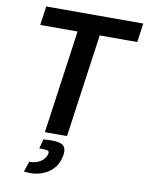

<svg xmlns="http://www.w3.org/2000/svg" viewBox="-99 -760 820 1068"><g transform="rotate(10 311.0 -226.0)"><path d="M607 -583H395L313 0H188L270 -583H59L74 -690H622ZM173 94 187 41Q260 34 290 48Q320 62 311 111Q299 179 243.5 212.5Q188 246 111 236L131 177Q167 178 194.5 160.5Q222 143 228 114Q230 101 220.5 97.5Q211 94 173 94Z"/></g></svg>

Font: Exo 2.0 Semi Bold
Style: Italic
Weight: 600
Italic angle: -8°
Designer: Natanael Gama
Version: Version 1.001;PS 001.001;hotconv 1.0.70;makeotf.lib2.5.58329